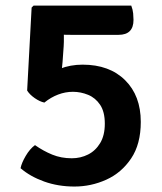

<svg xmlns="http://www.w3.org/2000/svg" viewBox="-20 -653 580 686"><path d="M203.5 -431.5Q202 -410.5 198.2 -389.8Q194.5 -369 187.5 -349.5Q164 -341 135.5 -336Q107 -331 77 -329.5L93 -626L202.5 -607.5Q205 -592.5 206.5 -569.2Q208 -546 208.2 -523.2Q208.5 -500.5 207.5 -487.5ZM53.5 -52Q57 -70.5 71.8 -95.8Q86.5 -121 105 -134.5Q135 -113.5 166.8 -100.5Q198.5 -87.5 236.5 -87.5Q268 -87.5 294.8 -101Q321.5 -114.5 338 -142Q354.5 -169.5 354.5 -211Q354.5 -253.5 337.8 -278.5Q321 -303.5 294.8 -314.2Q268.5 -325 240.5 -325Q213.5 -325 187.8 -315.2Q162 -305.5 138.5 -286.5Q122 -290 104 -302.5Q86 -315 77 -329.5Q97.5 -349.5 126.8 -371Q156 -392.5 193.8 -407.2Q231.5 -422 275 -422Q371 -422 427 -366.5Q483 -311 483 -217.5Q483 -138 448.5 -86.8Q414 -35.5 359.8 -11Q305.5 13.5 246 13.5Q187.5 13.5 137.5 -4.5Q87.5 -22.5 53.5 -52ZM449 -633Q454.5 -618.5 455.8 -605Q457 -591.5 457 -582Q457 -528.5 403.5 -528.5H234Q209.5 -528.5 181.8 -529.2Q154 -530 131 -531.5Q108 -533 97.5 -534.5L93 -626L100 -633Z"/></svg>

Font: Signika Negative Light SemiBold
Style: Regular
Weight: 600
Version: Version 2.001